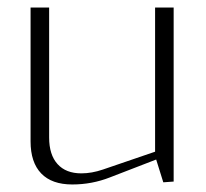

<svg xmlns="http://www.w3.org/2000/svg" viewBox="-20 -487 552 515"><path d="M396 -80.1V-466.8H445.8V0L418 2L398.9 -59.1L274.9 -11.2Q226.6 7.8 173.8 7.8Q119.1 7.8 90.6 -21.7Q62 -51.3 62 -107.9V-466.8H111.8V-118.2Q111.8 -71.8 134.3 -46.9Q156.7 -22 198.2 -22Q226.1 -22 255.9 -32.2Z"/></svg>

Font: Resagokr
Style: Light
Weight: 300
Designer: gluk
Foundry: gluk
Version: Version 0.95